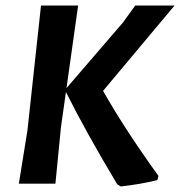

<svg xmlns="http://www.w3.org/2000/svg" viewBox="-20 -663 650 693"><path d="M262 -643 220 -345 424 -582 468 -643H610L352 -335Q432 -194 552 -28L548 -13Q488 2 416 10L403 2Q288 -190 218 -331L200 -204L180 0H48L79 -192L128 -643Z"/></svg>

Font: Alegreya Sans
Style: Bold Italic
Weight: 700
Italic angle: -7°
Designer: Juan Pablo del Peral
Foundry: Huerta Tipografica
Version: Version 2.007